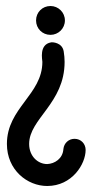

<svg xmlns="http://www.w3.org/2000/svg" viewBox="-20 -581 327 639"><path d="M100 -513C100 -486 121 -465 148 -465C174 -465 196 -486 196 -513C196 -540 174 -561 148 -561C121 -561 100 -540 100 -513ZM195 -375C195 -386 194 -398 192 -410C187 -440 154 -441 150 -440C109 -433 121 -382 121 -375C121 -266 3 -222 3 -102C3 -15 71 38 137 38C220 38 265 -35 265 -82C265 -102 250 -119 228 -119C209 -119 193 -105 191 -85C189 -53 162 -36 137 -35C106 -35 77 -61 77 -102C77 -186 195 -237 195 -375Z"/></svg>

Font: LS
Style: Regular
Weight: 400
Designer: BSozoo
Foundry: BSozoo
Version: Version 001.000